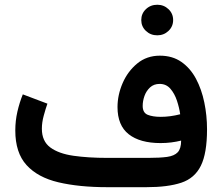

<svg xmlns="http://www.w3.org/2000/svg" viewBox="-20 -777 922 797"><path d="M566.4 -693.8Q566.4 -720.7 585.7 -739Q605 -757.3 632.8 -757.3Q660.2 -757.3 679.4 -739Q698.7 -720.7 698.7 -693.8Q698.7 -667 679.4 -648.7Q660.2 -630.4 632.8 -630.4Q605 -630.4 585.7 -648.7Q566.4 -667 566.4 -693.8ZM731.9 -193.4Q712.4 -188.5 690.9 -185.8Q669.4 -183.1 646.5 -183.1Q561 -183.1 514.4 -219.7Q467.8 -256.3 467.8 -332.5Q467.8 -382.8 489 -431.9Q510.3 -481 549.6 -513.4Q588.9 -545.9 643.6 -545.9Q695.8 -545.9 732.9 -520Q770 -494.1 793.5 -450.2Q816.9 -406.2 828.1 -351.8Q839.4 -297.4 839.4 -240.2Q839.4 -140.6 813.7 -88.9Q788.1 -37.1 732.7 -18.6Q677.2 0 587.4 0H425.3Q308.1 0 222.4 -20.3Q136.7 -40.5 90.1 -91.8Q43.5 -143.1 43.5 -235.4Q43.5 -275.4 52.2 -313.5Q61 -351.6 74.7 -385.3L176.8 -346.7Q168.9 -324.2 161.4 -296.4Q153.8 -268.6 153.8 -242.7Q153.8 -190.9 188.7 -165Q223.6 -139.2 284.9 -130.4Q346.2 -121.6 425.3 -121.6H595.7Q643.6 -121.6 673.6 -125.7Q703.6 -129.9 717.8 -145Q731.9 -160.2 731.9 -193.4ZM647.5 -292Q686 -292 728 -302.7Q724.1 -330.1 714.4 -359.4Q704.6 -388.7 687.3 -408.7Q669.9 -428.7 642.6 -428.7Q618.7 -428.7 603 -414.3Q587.4 -399.9 579.8 -378.9Q572.3 -357.9 572.3 -337.4Q572.3 -309.1 593 -300.5Q613.8 -292 647.5 -292Z"/></svg>

Font: Vazirmatn RD UI SemiBold
Style: Regular
Weight: 600
Designer: Saber Rastikerdar
Foundry: Saber Rastikerdar
Version: Version 33.003